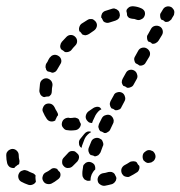

<svg xmlns="http://www.w3.org/2000/svg" viewBox="-40 -578 578 615"><path d="M325 8Q328 6 330 2Q332 0 332 -3Q333 -6 333 -8Q332 -9 332 -11Q329 -16 327 -21Q324 -25 318 -27Q313 -28 307 -27Q298 -24 289 -23Q285 -22 282 -20Q279 -18 276 -14Q274 -11 273 -7Q272 -3 273 1Q274 9 281 13Q288 18 296 17Q307 15 318 12Q322 11 325 8ZM28 4Q21 0 19 -8Q17 -16 21 -23Q23 -27 26 -29Q29 -31 33 -32Q37 -34 41 -33Q45 -32 48 -31Q55 -27 63 -24Q67 -23 69 -21Q72 -19 74 -16Q73 -10 74 -3Q74 0 75 4Q72 10 65 13Q58 16 51 14Q39 10 28 4ZM153 -13Q155 -20 152 -26Q151 -28 149 -29Q145 -33 143 -37Q141 -38 140 -38Q138 -39 137 -39Q133 -40 129 -39Q125 -38 122 -35Q114 -29 107 -26Q99 -22 97 -14Q94 -6 98 1Q102 9 110 11Q118 13 125 10Q135 5 145 -3Q151 -7 153 -13ZM237 0Q234 -1 231 -3Q228 -6 226 -10Q224 -13 224 -17Q223 -28 226 -43Q226 -47 228 -50Q231 -53 234 -56Q237 -58 241 -59Q245 -60 249 -59Q257 -57 262 -51Q266 -44 265 -36Q265 -35 265 -35Q261 -32 258 -27Q253 -20 251 -11Q250 -6 250 0Q249 1 248 1Q246 1 245 1Q241 2 237 0ZM405 -34Q408 -40 406 -47Q404 -49 402 -51Q400 -55 398 -58Q397 -59 395 -60Q393 -61 391 -61Q387 -62 383 -61Q379 -61 376 -59Q367 -53 359 -49Q352 -45 349 -37Q347 -29 351 -21Q353 -18 356 -15Q359 -13 363 -12Q367 -11 371 -11Q375 -12 378 -14Q388 -19 397 -25Q403 -28 405 -34ZM213 -72Q214 -79 210 -84Q208 -86 206 -88Q203 -90 200 -93Q194 -95 188 -94Q182 -93 178 -88Q171 -80 164 -73Q162 -71 160 -67Q159 -63 159 -59Q159 -55 160 -52Q162 -48 165 -45Q171 -39 179 -40Q187 -40 193 -46Q200 -53 208 -61Q212 -66 213 -72ZM-20 -80Q-20 -84 -19 -88Q-17 -92 -14 -95Q-12 -97 -8 -99Q-4 -101 0 -101Q8 -101 14 -95Q20 -89 20 -81Q20 -72 22 -65Q23 -62 22 -58Q22 -55 21 -52Q16 -50 12 -46Q8 -44 6 -40Q-2 -39 -9 -43Q-15 -48 -17 -55Q-20 -67 -20 -80ZM458 -74Q459 -82 454 -89Q452 -92 449 -94Q445 -96 441 -97Q437 -97 434 -97Q430 -96 426 -93L425 -92Q418 -88 417 -79Q416 -71 420 -64Q423 -61 426 -59Q429 -57 433 -56Q437 -56 441 -57Q445 -57 448 -60L450 -61Q456 -65 458 -74ZM243 -97Q243 -101 244 -104Q248 -114 252 -124Q255 -132 263 -135Q271 -138 278 -135Q282 -133 285 -131Q288 -128 289 -124Q291 -120 291 -116Q291 -112 289 -109Q285 -99 282 -90Q279 -85 275 -81Q270 -78 264 -77Q259 -80 253 -81Q252 -81 251 -81Q249 -83 247 -85Q246 -87 245 -89Q243 -93 243 -97ZM240 -146Q246 -152 252 -155Q252 -155 251 -156Q245 -158 239 -156Q234 -154 230 -149Q223 -141 217 -133Q212 -127 213 -119Q213 -110 220 -105Q220 -105 220 -105Q221 -105 221 -104Q222 -108 223 -112Q227 -122 231 -133Q234 -140 240 -146ZM294 -152Q300 -151 305 -155Q311 -158 313 -163L322 -182Q324 -185 324 -189Q325 -193 323 -197Q322 -201 319 -204Q317 -207 313 -209Q306 -212 298 -209Q290 -207 286 -199L277 -181Q276 -177 275 -173Q275 -169 277 -165Q277 -163 279 -161Q280 -159 281 -158Q284 -157 287 -156Q291 -154 294 -152ZM201 -161Q209 -162 214 -168Q219 -174 219 -181Q215 -188 213 -195Q213 -195 213 -195Q210 -199 205 -200Q201 -202 196 -201Q191 -200 185 -200Q182 -200 180 -201Q171 -201 165 -196Q159 -191 158 -182Q157 -174 163 -168Q168 -161 176 -161Q181 -160 185 -160Q193 -160 201 -161ZM235 -208Q237 -216 243 -221Q251 -226 259 -232Q262 -234 266 -235Q269 -236 273 -236Q275 -236 277 -235Q278 -235 280 -234Q282 -231 285 -228Q280 -226 276 -222Q270 -216 266 -209L257 -190Q256 -187 255 -184Q250 -184 245 -186Q241 -189 238 -193Q233 -200 235 -208ZM98 -219Q94 -226 98 -234Q101 -242 108 -245Q116 -248 124 -245Q131 -242 135 -234Q138 -227 142 -221Q144 -218 145 -215Q146 -212 146 -209Q142 -205 140 -199Q138 -196 137 -192Q130 -188 123 -189Q115 -190 110 -197Q103 -207 98 -219ZM314 -254 324 -272Q327 -280 335 -282Q343 -285 351 -281Q358 -277 360 -269Q363 -261 359 -254L349 -235Q348 -232 345 -229Q342 -227 338 -226Q336 -225 334 -225Q332 -225 329 -225Q326 -227 323 -229Q320 -230 317 -231Q313 -236 312 -242Q311 -248 314 -254ZM88 -279Q86 -283 86 -287Q87 -298 88 -309Q89 -318 96 -323Q102 -328 111 -327Q119 -325 124 -319Q129 -312 128 -304Q126 -295 126 -286Q126 -281 124 -276Q121 -272 117 -269Q116 -269 115 -269Q108 -269 102 -267Q99 -267 96 -269Q94 -270 92 -272Q89 -275 88 -279ZM367 -297Q373 -296 379 -299Q385 -301 388 -307L398 -325Q402 -332 399 -340Q397 -348 390 -352Q383 -356 375 -354Q367 -352 363 -344L353 -326Q350 -321 350 -314Q351 -308 355 -303Q358 -302 361 -301Q364 -299 367 -297ZM106 -366Q106 -370 108 -374Q110 -377 112 -380Q115 -387 119 -393Q122 -396 125 -399Q128 -401 132 -402Q136 -403 140 -402Q144 -401 147 -399Q154 -395 156 -387Q158 -379 153 -372Q149 -366 146 -360Q145 -358 143 -355Q141 -351 137 -348Q132 -345 127 -345Q121 -348 114 -349Q113 -349 113 -349Q111 -351 109 -353Q107 -356 107 -359Q105 -362 106 -366ZM393 -398 403 -416Q407 -423 415 -425Q423 -427 430 -423Q437 -419 440 -411Q442 -403 438 -396L427 -378Q424 -372 419 -370Q413 -367 407 -368Q404 -370 401 -372Q398 -374 395 -375Q391 -379 390 -386Q389 -392 393 -398ZM173 -460Q179 -466 187 -466Q195 -466 201 -460Q207 -454 207 -446Q207 -438 201 -432Q194 -425 188 -417Q185 -414 182 -413Q178 -411 174 -411Q172 -411 171 -411Q169 -411 167 -412Q164 -415 159 -418Q158 -419 156 -420Q152 -426 153 -432Q154 -439 158 -444Q165 -452 173 -460ZM434 -468 444 -486Q448 -493 456 -495Q464 -497 472 -493Q479 -489 481 -481Q483 -473 479 -466L468 -448Q465 -443 459 -440Q454 -437 447 -438Q445 -441 441 -443Q438 -444 435 -445Q431 -450 431 -457Q430 -463 434 -468ZM240 -514Q243 -516 247 -517Q251 -517 255 -517Q259 -516 262 -513Q265 -511 267 -508Q272 -501 270 -493Q268 -485 261 -480Q253 -475 245 -469Q240 -466 234 -465Q229 -465 223 -468Q221 -472 217 -476Q216 -477 214 -478Q212 -485 214 -491Q216 -498 221 -502Q230 -508 240 -514ZM319 -550Q322 -551 326 -551Q330 -550 334 -548Q337 -546 340 -543Q342 -540 343 -536Q344 -532 344 -528Q343 -524 342 -521Q340 -518 336 -515Q333 -513 330 -512Q321 -509 311 -506Q306 -504 301 -505Q295 -506 291 -510Q289 -515 286 -520Q285 -521 284 -522Q284 -529 287 -535Q291 -541 297 -543Q308 -547 319 -550ZM476 -538 482 -548Q486 -555 494 -557Q501 -559 509 -555Q512 -553 514 -550Q517 -547 518 -543Q519 -539 518 -535Q518 -531 516 -528L511 -520Q511 -519 510 -518Q510 -517 509 -516Q505 -512 500 -509Q495 -507 489 -508Q486 -511 483 -513Q480 -514 477 -515Q473 -520 473 -527Q472 -533 476 -538ZM378 -557Q382 -558 386 -558Q400 -557 411 -552Q419 -549 423 -542Q426 -534 423 -527Q420 -519 412 -516Q405 -512 397 -515Q391 -518 383 -518Q377 -519 373 -521Q369 -524 367 -529Q367 -536 365 -542Q365 -543 365 -543Q365 -546 367 -549Q369 -551 371 -553Q374 -556 378 -557Z"/></svg>

Font: FRB American Cursive Dashed
Style: Bold Italic
Weight: 700
Italic angle: -25°
Version: Version 2.0;Modular Font Editor K font №1